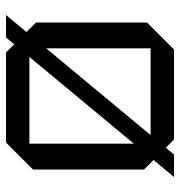

<svg xmlns="http://www.w3.org/2000/svg" viewBox="0 -600 600 640"><g transform="rotate(-90 300.0 -280.0)"><path d="M55 -100V-470L145 -560H445L545 -460V-90L455 0H155ZM141 -78H459V-482H141ZM30 0 495 -560H570L105 0Z"/></g></svg>

Font: Tektur
Style: Regular
Weight: 400
Designer: Adam Jagosz
Foundry: Adam Jagosz
Version: Version 1.005;gftools[0.9.30]